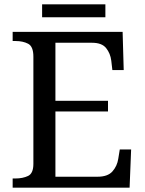

<svg xmlns="http://www.w3.org/2000/svg" viewBox="-20 -860 663 880"><path d="M38 0V-42H51Q84 -42 108.5 -53.5Q133 -65 133 -109V-600Q133 -647 109 -659.5Q85 -672 51 -672H38V-714H542L547 -539H495L490 -582Q486 -615 466.5 -639.5Q447 -664 402 -664H234V-398H475V-349H234V-50H427Q474 -50 495.5 -74.5Q517 -99 522 -132L529 -175H581L574 0ZM173 -781V-840H463V-781Z"/></svg>

Font: Noto Serif Dives Akuru
Style: Regular
Weight: 400
Designer: Fernando Caro
Foundry: Fernando Caro
Version: Version 2.000; ttfautohint (v1.8.4.7-5d5b)